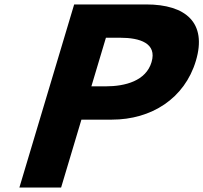

<svg xmlns="http://www.w3.org/2000/svg" viewBox="-20 -845 916 865"><path d="M314.1 -825 67.3 0H255.3L346.8 -306H483.6C662.2 -306 811.6 -401 862.5 -571C913.6 -742 817.5 -825 638.8 -825ZM391.7 -456 457.2 -675H521.3C610.9 -675 688.1 -650 662.7 -565C637.6 -481 545.4 -456 455.8 -456Z"/></svg>

Font: Hussar
Style: BdSuprExtOblThree
Weight: 700
Foundry: Cannot Into Space Fonts
Version: Version 2.00